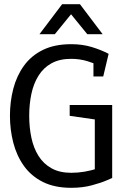

<svg xmlns="http://www.w3.org/2000/svg" viewBox="-20 -887 601 917"><path d="M320.2 -606Q264.7 -606 226.1 -584.8Q187.5 -563.5 163.9 -525.5Q140.3 -487.5 129.9 -438.5Q119.5 -389.5 119.5 -334Q119.5 -278.7 129.9 -229.4Q140.3 -180.2 163.9 -142.4Q187.5 -104.7 226.1 -83.2Q264.7 -61.7 320.2 -61.7Q352.5 -61.7 383.4 -67Q414.3 -72.3 446.2 -82.3L515.8 -37Q515.8 -37 489.5 -25.5Q463.2 -14 418.8 -2Q374.5 10 320.2 10Q240.7 10 184.8 -18Q129 -46 94.3 -94.5Q59.7 -143 43.6 -205Q27.5 -267 27.5 -334Q27.5 -402 43.6 -463.5Q59.7 -525 94.3 -573Q129 -621 184.8 -648.5Q240.7 -676 320.2 -676Q372.5 -676 417.2 -662.7Q461.8 -649.3 498.8 -630L469.8 -568Q433.7 -583.8 397.1 -594.9Q360.5 -606 320.2 -606ZM432.8 -72.3V-373.8H515.8V-37ZM312.8 -385.5H515.8V-304.7L312.8 -333.8ZM426.3 -521.7V-630H498.8L473 -521.7ZM280.2 -867H361.8L470.2 -723.7H396.8ZM358.5 -867 241.8 -723.7H168.5L276.8 -867Z"/></svg>

Font: Epunda Slab Light
Style: Regular
Weight: 300
Designer: Simon Atzbach
Foundry: typofactur
Version: Version 1.102